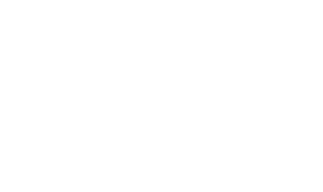

<svg xmlns="http://www.w3.org/2000/svg" viewBox="-20 -470 740 440"><path d="M300 -50Q300 -50 300 -50Q300 -50 300 -50Q300 -50 300 -50Q300 -50 300 -50Q300 -50 300 -50Q300 -50 300 -50Q300 -50 300 -50Q300 -50 300 -50Q300 -50 300 -50Q300 -50 300 -50Q300 -50 300 -50Q300 -50 300 -50ZM300 -250Q300 -250 300 -250Q300 -250 300 -250Q300 -250 300 -250Q300 -250 300 -250Q300 -250 300 -250Q300 -250 300 -250Q300 -250 300 -250Q300 -250 300 -250Q300 -250 300 -250Q300 -250 300 -250Q300 -250 300 -250Q300 -250 300 -250ZM100 -50Q100 -50 100 -50Q100 -50 100 -50Q100 -50 100 -50Q100 -50 100 -50Q100 -50 100 -50Q100 -50 100 -50Q100 -50 100 -50Q100 -50 100 -50Q100 -50 100 -50Q100 -50 100 -50Q100 -50 100 -50Q100 -50 100 -50ZM100 -150Q100 -150 100 -150Q100 -150 100 -150Q100 -150 100 -150Q100 -150 100 -150Q100 -150 100 -150Q100 -150 100 -150Q100 -150 100 -150Q100 -150 100 -150Q100 -150 100 -150Q100 -150 100 -150Q100 -150 100 -150Q100 -150 100 -150ZM100 -250Q100 -250 100 -250Q100 -250 100 -250Q100 -250 100 -250Q100 -250 100 -250Q100 -250 100 -250Q100 -250 100 -250Q100 -250 100 -250Q100 -250 100 -250Q100 -250 100 -250Q100 -250 100 -250Q100 -250 100 -250Q100 -250 100 -250ZM100 -350Q100 -350 100 -350Q100 -350 100 -350Q100 -350 100 -350Q100 -350 100 -350Q100 -350 100 -350Q100 -350 100 -350Q100 -350 100 -350Q100 -350 100 -350Q100 -350 100 -350Q100 -350 100 -350Q100 -350 100 -350Q100 -350 100 -350ZM200 -450Q200 -450 200 -450Q200 -450 200 -450Q200 -450 200 -450Q200 -450 200 -450Q200 -450 200 -450Q200 -450 200 -450Q200 -450 200 -450Q200 -450 200 -450Q200 -450 200 -450Q200 -450 200 -450Q200 -450 200 -450Q200 -450 200 -450ZM300 -450Q300 -450 300 -450Q300 -450 300 -450Q300 -450 300 -450Q300 -450 300 -450Q300 -450 300 -450Q300 -450 300 -450Q300 -450 300 -450Q300 -450 300 -450Q300 -450 300 -450Q300 -450 300 -450Q300 -450 300 -450Q300 -450 300 -450ZM400 -450Q400 -450 400 -450Q400 -450 400 -450Q400 -450 400 -450Q400 -450 400 -450Q400 -450 400 -450Q400 -450 400 -450Q400 -450 400 -450Q400 -450 400 -450Q400 -450 400 -450Q400 -450 400 -450Q400 -450 400 -450Q400 -450 400 -450ZM600 -50Q600 -50 600 -50Q600 -50 600 -50Q600 -50 600 -50Q600 -50 600 -50Q600 -50 600 -50Q600 -50 600 -50Q600 -50 600 -50Q600 -50 600 -50Q600 -50 600 -50Q600 -50 600 -50Q600 -50 600 -50Q600 -50 600 -50ZM500 -450Q500 -450 500 -450Q500 -450 500 -450Q500 -450 500 -450Q500 -450 500 -450Q500 -450 500 -450Q500 -450 500 -450Q500 -450 500 -450Q500 -450 500 -450Q500 -450 500 -450Q500 -450 500 -450Q500 -450 500 -450Q500 -450 500 -450ZM600 -250Q600 -250 600 -250Q600 -250 600 -250Q600 -250 600 -250Q600 -250 600 -250Q600 -250 600 -250Q600 -250 600 -250Q600 -250 600 -250Q600 -250 600 -250Q600 -250 600 -250Q600 -250 600 -250Q600 -250 600 -250Q600 -250 600 -250ZM600 -150Q600 -150 600 -150Q600 -150 600 -150Q600 -150 600 -150Q600 -150 600 -150Q600 -150 600 -150Q600 -150 600 -150Q600 -150 600 -150Q600 -150 600 -150Q600 -150 600 -150Q600 -150 600 -150Q600 -150 600 -150Q600 -150 600 -150ZM600 -350Q600 -350 600 -350Q600 -350 600 -350Q600 -350 600 -350Q600 -350 600 -350Q600 -350 600 -350Q600 -350 600 -350Q600 -350 600 -350Q600 -350 600 -350Q600 -350 600 -350Q600 -350 600 -350Q600 -350 600 -350Q600 -350 600 -350ZM400 -50Q400 -50 400 -50Q400 -50 400 -50Q400 -50 400 -50Q400 -50 400 -50Q400 -50 400 -50Q400 -50 400 -50Q400 -50 400 -50Q400 -50 400 -50Q400 -50 400 -50Q400 -50 400 -50Q400 -50 400 -50Q400 -50 400 -50ZM400 -250Q400 -250 400 -250Q400 -250 400 -250Q400 -250 400 -250Q400 -250 400 -250Q400 -250 400 -250Q400 -250 400 -250Q400 -250 400 -250Q400 -250 400 -250Q400 -250 400 -250Q400 -250 400 -250Q400 -250 400 -250Q400 -250 400 -250ZM300 -150Q300 -150 300 -150Q300 -150 300 -150Q300 -150 300 -150Q300 -150 300 -150Q300 -150 300 -150Q300 -150 300 -150Q300 -150 300 -150Q300 -150 300 -150Q300 -150 300 -150Q300 -150 300 -150Q300 -150 300 -150Q300 -150 300 -150Z"/></svg>

Font: TINY 5x3
Style: Regular
Weight: 400
Designer: Jack Halten Fahnestock
Foundry: Velvetyne Type Foundry
Version: Version 1.002